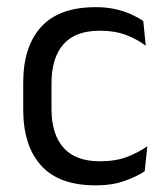

<svg xmlns="http://www.w3.org/2000/svg" viewBox="-20 -520 474 550"><path d="M254 11Q149 11 97.8 -45.8Q46.5 -102.5 46.5 -206.5V-282.5Q46.5 -387 98 -443.2Q149.5 -499.5 254 -499.5Q285 -499.5 310.5 -493.8Q336 -488 356.2 -478.8Q376.5 -469.5 390.5 -459.5L397.5 -389Q374 -407 341.8 -419.5Q309.5 -432 266 -432Q196 -432 161.8 -393.2Q127.5 -354.5 127.5 -280.5V-208.5Q127.5 -136 161.8 -97Q196 -58 266 -58Q311 -58 343.8 -70.5Q376.5 -83 402 -101L394.5 -29.5Q372.5 -14.5 337 -1.8Q301.5 11 254 11Z"/></svg>

Font: Anek Kannada
Style: Regular
Weight: 400
Version: Version 1.003